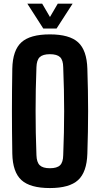

<svg xmlns="http://www.w3.org/2000/svg" viewBox="-20 -992 532 1022"><path d="M245.5 9Q140.5 9 94 -33.5Q47.5 -76 45.5 -174Q44.5 -236 44 -291.8Q43.5 -347.5 43.5 -401Q43.5 -454.5 44 -510Q44.5 -565.5 45.5 -626.5Q47.5 -724.5 94 -766.8Q140.5 -809 245.5 -809Q349.5 -809 395.8 -766.8Q442 -724.5 445 -626.5Q447 -565.5 448 -510Q449 -454.5 449 -400.5Q449 -346.5 448 -291Q447 -235.5 445 -174Q442 -76 395.8 -33.5Q349.5 9 245.5 9ZM245.5 -96.5Q283.5 -96.5 299.8 -112.5Q316 -128.5 316.5 -166.5Q319 -228 320.2 -285.8Q321.5 -343.5 321.5 -400.2Q321.5 -457 320.2 -515Q319 -573 316.5 -634Q316 -672 299.8 -687.8Q283.5 -703.5 245.5 -703.5Q208 -703.5 191.5 -687.8Q175 -672 174 -634Q171.5 -573.5 170.5 -515.8Q169.5 -458 169.5 -401.2Q169.5 -344.5 170.5 -286.5Q171.5 -228.5 174 -166.5Q175 -128.5 191.5 -112.5Q208 -96.5 245.5 -96.5ZM210.5 -840 125.5 -972.5H204.5L246 -901.5L287.5 -972.5H366.5L281 -840Z"/></svg>

Font: Big Shoulders
Style: Bold
Weight: 700
Designer: Patric King
Foundry: XO Type Co
Version: Version 2.002